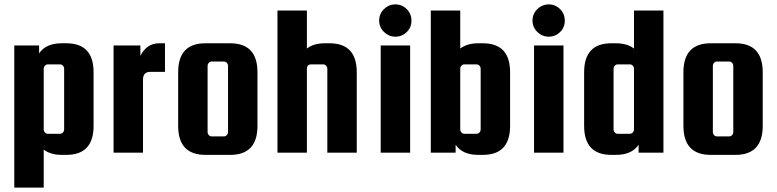

<svg xmlns="http://www.w3.org/2000/svg" viewBox="-20 -695 3538 874"><path d="M282 10H261Q210 10 179 -14V159H45V-488H158V-452Q189 -498 261 -498H282Q406 -498 406 -366V-122Q406 10 282 10ZM179 -382V-106Q179 -98 184.5 -92Q190 -86 198 -86H253Q261 -86 266.5 -92Q272 -98 272 -106V-382Q272 -390 266.5 -396Q261 -402 253 -402H198Q190 -402 184.5 -396Q179 -390 179 -382Z M705 -498H731V-368H665Q631 -368 631 -333V0H497V-488H619V-441Q648 -498 705 -498Z M1152 -366V-122Q1152 10 1028 10H915Q791 10 791 -122V-366Q791 -498 915 -498H1028Q1152 -498 1152 -366ZM1018 -94V-395Q1018 -403 1012.5 -409Q1007 -415 999 -415H944Q936 -415 930.5 -409Q925 -403 925 -395V-94Q925 -86 930.5 -80Q936 -74 944 -74H999Q1007 -74 1012.5 -80Q1018 -86 1018 -94Z M1377 0H1243V-647H1377V-474Q1407 -498 1459 -498H1480Q1604 -498 1604 -366V0H1470V-382Q1470 -390 1464.5 -396Q1459 -402 1451 -402H1396Q1379 -402 1377 -384Z M1831.5 -549Q1810 -528 1780 -528Q1750 -528 1728 -549.5Q1706 -571 1706 -601.5Q1706 -632 1728 -653.5Q1750 -675 1780 -675Q1810 -675 1831.5 -653.5Q1853 -632 1853 -601Q1853 -570 1831.5 -549ZM1713 0V-488H1847V0Z M2157 -498H2178Q2302 -498 2302 -366V-122Q2302 10 2178 10H2157Q2085 10 2054 -36V0H1941V-647H2075V-474Q2107 -498 2157 -498ZM2075 -382V-106Q2075 -98 2080.5 -92Q2086 -86 2094 -86H2149Q2157 -86 2162.5 -92Q2168 -98 2168 -106V-382Q2168 -390 2162.5 -396Q2157 -402 2149 -402H2094Q2086 -402 2080.5 -396Q2075 -390 2075 -382Z M2529.5 -549Q2508 -528 2478 -528Q2448 -528 2426 -549.5Q2404 -571 2404 -601.5Q2404 -632 2426 -653.5Q2448 -675 2478 -675Q2508 -675 2529.5 -653.5Q2551 -632 2551 -601Q2551 -570 2529.5 -549ZM2411 0V-488H2545V0Z M2784 -498Q2835 -498 2866 -474V-647H3000V0H2887V-36Q2856 10 2784 10H2763Q2639 10 2639 -122V-366Q2639 -498 2763 -498ZM2866 -106V-382Q2866 -390 2860.5 -396Q2855 -402 2847 -402H2792Q2784 -402 2778.5 -396Q2773 -390 2773 -382V-106Q2773 -98 2778.5 -92Q2784 -86 2792 -86H2847Q2855 -86 2860.5 -92Q2866 -98 2866 -106Z M3452 -366V-122Q3452 10 3328 10H3215Q3091 10 3091 -122V-366Q3091 -498 3215 -498H3328Q3452 -498 3452 -366ZM3318 -94V-395Q3318 -403 3312.5 -409Q3307 -415 3299 -415H3244Q3236 -415 3230.5 -409Q3225 -403 3225 -395V-94Q3225 -86 3230.5 -80Q3236 -74 3244 -74H3299Q3307 -74 3312.5 -80Q3318 -86 3318 -94Z"/></svg>

Font: Squada One
Style: Regular
Weight: 400
Designer: Joe Prince
Foundry: Joe Prince
Version: Version 1.001